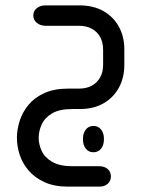

<svg xmlns="http://www.w3.org/2000/svg" viewBox="-20 -406 534 715"><path d="M249 213H350Q369 213 381 223.5Q393 234 393 251Q393 268 381 278.5Q369 289 350 289H233Q182 289 146 272.5Q110 256 87 229.5Q64 203 53.5 171Q43 139 43 107Q43 76 53.5 43.5Q64 11 86.5 -16Q109 -43 145.5 -59.5Q182 -76 233 -76H274Q301 -76 321 -86.5Q341 -97 352.5 -117Q364 -137 364 -165V-220Q364 -249 352.5 -269Q341 -289 321 -299.5Q301 -310 274 -310H150Q130 -310 117 -321Q104 -332 104 -348Q104 -365 117 -375.5Q130 -386 150 -386H275Q328 -386 365.5 -364.5Q403 -343 423 -306Q443 -269 443 -222V-164Q443 -117 423 -80Q403 -43 366 -21.5Q329 0 278 0H249Q201 0 173.5 16.5Q146 33 135 58Q124 83 124 107Q124 131 135 155.5Q146 180 174 196.5Q202 213 249 213ZM289 110Q289 90 299.5 76.5Q310 63 328 63Q346 63 356.5 76.5Q367 90 367 110V114Q367 134 356.5 147.5Q346 161 328 161Q310 161 299.5 147.5Q289 134 289 114Z"/></svg>

Font: Beiruti Medium
Style: Regular
Weight: 500
Designer: Arlette Boutros
Foundry: Boutros
Version: Version 1.41